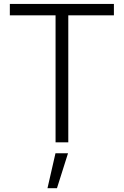

<svg xmlns="http://www.w3.org/2000/svg" viewBox="-20 -748 650 1009"><path d="M31.7 -667.5V-727.5H578.6V-667.5H338.9V0H272V-667.5ZM229.5 241.2 271.5 57.6H337.4L279.3 241.2Z"/></svg>

Font: Inter 28pt Light
Style: Regular
Weight: 300
Designer: Rasmus Andersson
Foundry: rsms
Version: Version 4.001;git-66647c0bb